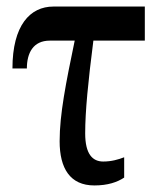

<svg xmlns="http://www.w3.org/2000/svg" viewBox="-20 -556 488 586"><path d="M268 10C309 10 338 0 359 -14V-76C341 -69 320 -63 295 -63C263 -63 240 -85 240 -149C240 -216 249 -307 265 -432H422V-536H143C72 -536 18 -479 18 -347H62C62 -394 81 -432 132 -432H208C181 -302 162 -207 162 -125C162 -42 194 10 268 10Z"/></svg>

Font: Noto Serif Condensed Semi
Style: Regular
Weight: 600
Width: 3
Designer: Monotype Design Team
Foundry: Monotype Imaging Inc.
Version: Version 1.002